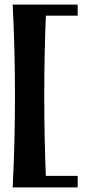

<svg xmlns="http://www.w3.org/2000/svg" viewBox="-20 -783 412 833"><path d="M317 -20V30H35L59 -20ZM317 -763V-715H59L35 -763ZM35 -763 180 -742Q176 -648 174 -554Q172 -460 172 -366Q172 -272 174 -177.5Q176 -83 180 11L35 30Q40 -70 42.5 -169Q45 -268 45 -367Q45 -466 42.5 -565Q40 -664 35 -763Z"/></svg>

Font: Ruwudu
Style: Bold
Weight: 700
Designer: Becca Hirsbrunner Spalinger
Foundry: SIL International
Version: Version 3.000